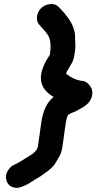

<svg xmlns="http://www.w3.org/2000/svg" viewBox="-20 -750 468 931"><path d="M220 -481 209 -464C204 -457 200 -449 196 -440C162 -370 177 -316 240 -280C208 -255 188 -213 180 -155L164 -41C161 -23 146 -7 118 9C107 16 96 22 84 30C72 38 62 43 53 47C37 53 26 64 17 79C8 94 7 109 11 124C15 139 24 150 38 156C52 162 68 163 84 156C99 151 114 144 129 134C144 124 157 116 166 111C175 106 186 99 197 90C224 71 241 55 247 44C253 33 261 20 268 8C275 -4 280 -20 283 -41L299 -155C302 -173 306 -186 311 -194C314 -195 317 -197 320 -199C323 -201 329 -203 337 -206C345 -209 352 -213 361 -218C370 -223 378 -228 384 -231C408 -246 423 -265 427 -290C430 -307 426 -322 414 -337C402 -352 387 -359 369 -359C344 -364 321 -376 300 -393C302 -398 305 -405 310 -413C315 -421 320 -431 327 -442C334 -453 339 -468 341 -485L345 -514C346 -522 346 -531 345 -542C344 -553 344 -565 344 -576C344 -587 341 -600 336 -615C331 -630 323 -645 311 -662C299 -679 285 -695 271 -710L263 -717C253 -728 239 -732 222 -730C205 -728 191 -722 179 -710C167 -698 160 -683 159 -666C158 -649 163 -636 174 -626L181 -618C185 -615 193 -605 206 -589C219 -573 225 -553 225 -529V-516C225 -512 225 -507 224 -503L222 -486Z"/></svg>

Font: AppleStorm
Style: XbdIta
Weight: 800
Foundry: Cannot Into Space Fonts
Version: Version 1.01